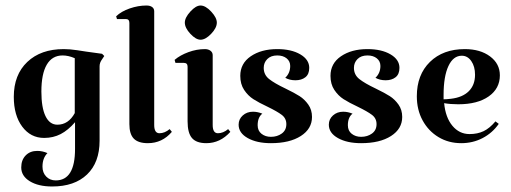

<svg xmlns="http://www.w3.org/2000/svg" viewBox="-20 -510 1853 696"><path d="M182 144Q252 144 252 30V-67Q227 -38 200 -24Q173 -10 140 -10Q91 -10 60.5 -51Q30 -92 30 -159Q30 -239 79 -285.5Q128 -332 211 -332Q233 -332 259.5 -328Q286 -324 292 -323Q334 -317 350 -315L358 -307L350 -295Q341 -283 341 -270V0Q341 79 295.5 122.5Q250 166 169 166Q119 166 88 147Q57 128 57 97Q57 70 73 53.5Q89 37 115 37Q134 37 152 45Q134 63 134 94Q134 116 147.5 130Q161 144 182 144ZM251 -100V-299Q228 -309 207 -309Q169 -309 149.5 -275.5Q130 -242 130 -178Q130 -120 145 -89Q160 -58 188 -58Q228 -58 251 -100Z M558 -27Q577 -27 595 -42L603 -32Q568 9 516 9Q481 9 465 -7.5Q449 -24 449 -60V-427Q449 -441 436 -441H404L401 -451Q420 -469 450.5 -479.5Q481 -490 511 -490Q524 -490 531.5 -484.5Q539 -479 539 -469V-57Q539 -27 558 -27Z M770 -27Q789 -27 807 -42L815 -32Q778 9 728 9Q692 9 676 -9.5Q660 -28 660 -70V-268Q660 -282 647 -282H616L613 -293Q633 -310 663 -321Q693 -332 723 -332Q735 -332 743 -326Q751 -320 751 -310V-57Q751 -27 770 -27ZM707 -490Q725 -490 745.5 -468Q766 -446 766 -428Q766 -409 745.5 -387.5Q725 -366 707 -366Q690 -366 670 -387.5Q650 -409 650 -428Q650 -446 670 -468Q690 -490 707 -490Z M1015 -189Q1048 -173 1066 -161.5Q1084 -150 1097.5 -131Q1111 -112 1111 -86Q1111 -43 1070.5 -17Q1030 9 962 9Q911 9 878 -9.5Q845 -28 845 -58Q845 -78 860 -91.5Q875 -105 897 -105Q914 -105 931 -98Q914 -85 914 -56Q914 -36 928 -25Q942 -14 962 -14Q985 -14 1001.5 -26Q1018 -38 1018 -60Q1018 -81 1001.5 -93.5Q985 -106 950 -123Q918 -138 898.5 -150.5Q879 -163 865 -184Q851 -205 851 -235Q851 -280 889 -306Q927 -332 985 -332Q1036 -332 1068.5 -313Q1101 -294 1101 -264Q1101 -241 1087 -230Q1073 -219 1051 -219Q1030 -219 1014 -228Q1032 -245 1032 -271Q1032 -288 1019 -298.5Q1006 -309 985 -309Q962 -309 949 -296Q936 -283 936 -264Q936 -239 955.5 -223.5Q975 -208 1015 -189Z M1342 -189Q1375 -173 1393 -161.5Q1411 -150 1424.5 -131Q1438 -112 1438 -86Q1438 -43 1397.5 -17Q1357 9 1289 9Q1238 9 1205 -9.5Q1172 -28 1172 -58Q1172 -78 1187 -91.5Q1202 -105 1224 -105Q1241 -105 1258 -98Q1241 -85 1241 -56Q1241 -36 1255 -25Q1269 -14 1289 -14Q1312 -14 1328.5 -26Q1345 -38 1345 -60Q1345 -81 1328.5 -93.5Q1312 -106 1277 -123Q1245 -138 1225.5 -150.5Q1206 -163 1192 -184Q1178 -205 1178 -235Q1178 -280 1216 -306Q1254 -332 1312 -332Q1363 -332 1395.5 -313Q1428 -294 1428 -264Q1428 -241 1414 -230Q1400 -219 1378 -219Q1357 -219 1341 -228Q1359 -245 1359 -271Q1359 -288 1346 -298.5Q1333 -309 1312 -309Q1289 -309 1276 -296Q1263 -283 1263 -264Q1263 -239 1282.5 -223.5Q1302 -208 1342 -189Z M1776 -70 1788 -61Q1765 -28 1729.5 -9.5Q1694 9 1652 9Q1606 9 1569.5 -13Q1533 -35 1512 -73.5Q1491 -112 1491 -161Q1491 -239 1538.5 -285.5Q1586 -332 1665 -332Q1721 -332 1756.5 -305.5Q1792 -279 1792 -237Q1792 -189 1751.5 -160.5Q1711 -132 1641 -132Q1613 -132 1590 -136Q1595 -84 1620 -54Q1645 -24 1682 -24Q1711 -24 1733 -34.5Q1755 -45 1776 -70ZM1588 -166V-150Q1599 -150 1615 -152Q1657 -157 1679.5 -179.5Q1702 -202 1702 -239Q1702 -269 1688.5 -288.5Q1675 -308 1654 -308Q1623 -308 1605.5 -270.5Q1588 -233 1588 -166Z"/></svg>

Font: Katibeh
Style: Regular
Weight: 400
Designer: Arabic design by Kourosh Beigpour, Latin design by Eduardo Tunni, engineering by Lasse Fister
Version: Version 1.000